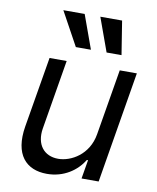

<svg xmlns="http://www.w3.org/2000/svg" viewBox="-87 -852 756 926"><g transform="rotate(10 290.5 -388.5)"><path d="M411.9 -223C394.9 -120.7 309.7 -73.9 247.2 -73.9C177.6 -73.9 136.4 -125 149.1 -204.5L206 -545.5H122.2L63.9 -198.9C41.2 -59.7 103.7 7.1 206 7.1C288.4 7.1 350.9 -36.9 384.9 -92.3H390.6L375 0H458.8L549.7 -545.5H465.9ZM147.7 -784.1 237.9 -619.3H311.8L252.1 -784.1ZM328.8 -784.1 388.5 -619.3H461.6L435.4 -784.1Z"/></g></svg>

Font: Magic Ui Pro
Style: Italic
Weight: 400
Italic angle: -9.39999°
Designer: Stefan Endress, Andreas Faust
Version: Version 1.000;FEAKit 1.0